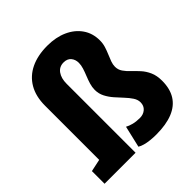

<svg xmlns="http://www.w3.org/2000/svg" viewBox="-209 -917 1073 1073"><g transform="rotate(-45 327.5 -381.0)"><path d="M412.6 10.3Q389.2 10.3 366.5 7.8Q343.8 5.4 325.2 0.2Q306.6 -4.9 294.4 -12.7L324.2 -140.6Q339.8 -131.8 362.3 -126Q384.8 -120.1 414.1 -120.1Q441.4 -120.1 460 -136.2Q478.5 -152.3 478.5 -179.7Q478.5 -200.7 465.1 -220.9Q451.7 -241.2 432.1 -262Q412.6 -282.7 392.8 -305.2Q373 -327.6 359.6 -353.5Q346.2 -379.4 346.2 -409.7Q346.2 -431.2 352.8 -453.1Q359.4 -475.1 368.4 -497.1Q377.4 -519 384 -540Q390.6 -561 390.6 -579.6Q390.6 -605.5 375.7 -623.5Q360.8 -641.6 331.5 -641.6Q297.4 -641.6 278.3 -615Q259.3 -588.4 259.3 -544.9V0H14.2V-100.1L87.4 -115.7V-543.5Q87.4 -617.2 117.2 -668.2Q147 -719.2 202.1 -745.6Q257.3 -772 333.5 -772Q400.9 -772 452.4 -748.8Q503.9 -725.6 533.2 -683.6Q562.5 -641.6 562.5 -585Q562.5 -561 555.7 -538.8Q548.8 -516.6 540 -496.3Q531.2 -476.1 524.4 -457.3Q517.6 -438.5 517.6 -421.4Q517.6 -397.5 530.8 -378.4Q543.9 -359.4 563.5 -341.1Q583 -322.8 602.8 -301Q622.6 -279.3 635.7 -250Q648.9 -220.7 648.9 -179.7Q648.9 -116.7 622.6 -74.5Q596.2 -32.2 543.7 -11Q491.2 10.3 412.6 10.3Z"/></g></svg>

Font: Roboto Slab LO Black
Style: Regular
Weight: 900
Designer: Google
Version: Version 2.000